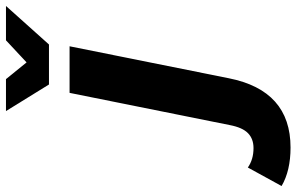

<svg xmlns="http://www.w3.org/2000/svg" viewBox="-375 -596 993 643"><g transform="rotate(-90 121.5 -274.5)"><path d="M-51 202Q-129 202 -180 172L-118 59Q-91 78 -53 78Q-22 78 -3 59.5Q16 41 24 -1L132 -538H288L181 -5Q140 202 -51 202ZM160 -607 71 -751H178L234 -682L308 -751H423L294 -607Z"/></g></svg>

Font: Montserrat
Style: Bold Italic
Weight: 700
Italic angle: -11.3°
Designer: Julieta Ulanovsky
Foundry: Julieta Ulanovsky
Version: Version 9.000; ttfautohint (v1.8.4.7-5d5b)